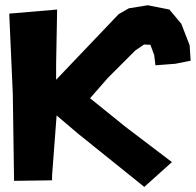

<svg xmlns="http://www.w3.org/2000/svg" viewBox="-20 -697 755 740"><path d="M15.6 -644.5 29.3 -335.9 34.2 0 180.7 -2V-20.5L198.2 -252L281.2 -181.6L536.1 23.4L642.6 -72.3L463.9 -208L327.1 -318.4L395.5 -396.5L502 -502.9L535.2 -525.4L559.6 -524.4L574.2 -485.4L579.1 -445.3L655.3 -451.2L714.8 -462.9L710.9 -522.5L678.7 -605.5L632.8 -660.2L549.8 -676.8L476.6 -665L437.5 -642.6L196.3 -389.6V-449.2L200.2 -660.2Z"/></svg>

Font: MaokenAssortedSans-TC
Style: Regular
Weight: 500
Version: Version 0.83